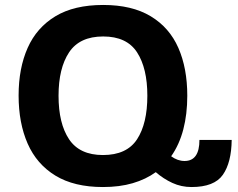

<svg xmlns="http://www.w3.org/2000/svg" viewBox="-20 -744 958 774"><path d="M395 10Q279 10 203.5 -36Q128 -82 91.5 -165Q55 -248 55 -359Q55 -469 91.5 -551Q128 -633 203.5 -678.5Q279 -724 396 -724Q512 -724 587.5 -678.5Q663 -633 699 -551Q735 -469 735 -358Q735 -284 719 -222.5Q703 -161 670 -114Q696 -95 724 -95Q784 -95 784 -180H914Q913 -89 878.5 -39.5Q844 10 752 10Q711 10 675 -6.5Q639 -23 608 -50Q568 -21 515 -5.5Q462 10 395 10ZM395 -119Q491 -119 532.5 -182.5Q574 -246 574 -358Q574 -469 532.5 -533Q491 -597 396 -597Q301 -597 258.5 -533Q216 -469 216 -358Q216 -246 258.5 -182.5Q301 -119 395 -119Z"/></svg>

Font: Noto Sans Georgian Bold
Style: Regular
Weight: 700
Designer: Monotype Design Team, Akaki Razmadze
Foundry: Google LLC
Version: Version 2.005; ttfautohint (v1.8.4.7-5d5b)